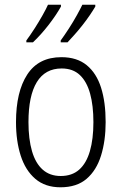

<svg xmlns="http://www.w3.org/2000/svg" viewBox="-20 -786 518 816"><path d="M429 -267Q429 -188 409.5 -125Q390 -62 348 -26Q306 10 237 10Q172 10 130 -26Q88 -62 68 -124.5Q48 -187 48 -267Q48 -396 96 -469.5Q144 -543 241 -543Q307 -543 348.5 -509Q390 -475 409.5 -413.5Q429 -352 429 -267ZM101 -267Q101 -195 116 -143.5Q131 -92 161.5 -65Q192 -38 238 -38Q286 -38 316.5 -65Q347 -92 362 -143.5Q377 -195 377 -267Q377 -337 363 -388Q349 -439 319.5 -467Q290 -495 242 -495Q172 -495 136.5 -437Q101 -379 101 -267ZM385 -758Q375 -741 361 -720.5Q347 -700 330.5 -679Q314 -658 297.5 -639.5Q281 -621 267 -606H238V-614Q254 -636 272.5 -664.5Q291 -693 306.5 -721Q322 -749 330 -766H385ZM239 -758Q229 -740 215.5 -720Q202 -700 186.5 -680Q171 -660 154 -641Q137 -622 120 -606H92V-614Q109 -637 127 -665Q145 -693 160.5 -720.5Q176 -748 184 -766H239Z"/></svg>

Font: Noto Sans Bengali Condensed Light
Style: Regular
Weight: 300
Width: 3
Designer: Jelle Bosma - Monotype Design Team
Foundry: Monotype Imaging Inc.
Version: Version 2.003